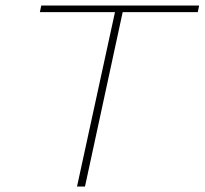

<svg xmlns="http://www.w3.org/2000/svg" viewBox="-20 -678 744 698"><path d="M704 -658 699 -634H426L289 0H260L398 -634H125L130 -658Z"/></svg>

Font: EauTestText Extralight
Style: Italic
Weight: 250
Italic angle: -12°
Designer: Christian Thalmann (Catharsis Fonts)
Version: Version 0.001;PS 000.001;hotconv 1.0.88;makeotf.lib2.5.64775